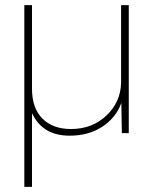

<svg xmlns="http://www.w3.org/2000/svg" viewBox="-20 -520 597 750"><path d="M257 -16Q340 -16 395.5 -68.5Q451 -121 453 -196V-500H483V0H456L454 -118Q433 -60 379.5 -25Q326 10 252 10Q146 10 105 -78V210H75V-500H105V-174Q105 -97 146 -56.5Q187 -16 257 -16Z"/></svg>

Font: Human Sans ExtraLight
Style: Regular
Weight: 200
Designer: Tim Radville
Foundry: Continuum
Version: Version 1.000;FEAKit 1.0